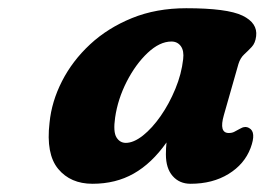

<svg xmlns="http://www.w3.org/2000/svg" viewBox="-20 -737 643 467"><path d="M524.5 -457Q512 -413.5 536.5 -413.5Q544.5 -413.5 550 -416.5Q555.5 -419.5 563 -423.5Q576 -431.5 586 -425.5Q604 -416 589.5 -377Q574.5 -337.5 535.8 -313.8Q497 -290 443.5 -290Q416.5 -290 400 -308.8Q383.5 -327.5 383.5 -361.5Q383.5 -377 385 -390.5Q349 -339.5 305.2 -314.8Q261.5 -290 205 -290Q151.5 -290 121.5 -326.2Q91.5 -362.5 100.5 -438.5Q105.5 -490 130.8 -539.5Q156 -589 199 -629Q242 -669 301 -693Q360 -717 433 -717Q532.5 -717 569.8 -699Q607 -681 603 -649Q601 -632 592.2 -622.8Q583.5 -613.5 574 -604.8Q564.5 -596 560 -581.5ZM260 -451Q255 -416.5 263.2 -403Q271.5 -389.5 286 -389.5Q305 -389.5 327.5 -407.2Q350 -425 370.8 -454.8Q391.5 -484.5 406.5 -520.8Q421.5 -557 425.5 -593Q428 -613.5 419.8 -624.8Q411.5 -636 397 -636Q368.5 -636 339.2 -608.5Q310 -581 288.2 -538.5Q266.5 -496 260 -451Z"/></svg>

Font: Fraunces 9pt SuperSoft
Style: Bold Italic
Weight: 700
Italic angle: -16°
Version: Version 1.000;[b76b70a41]